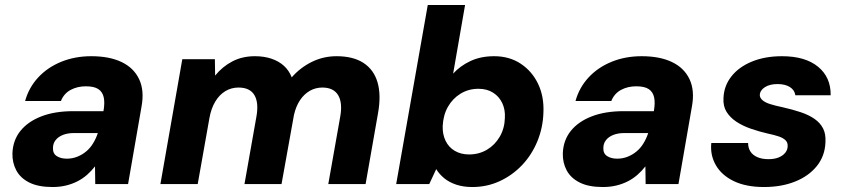

<svg xmlns="http://www.w3.org/2000/svg" viewBox="-20 -740 3403 772"><path d="M191 12Q134 12 98 -6Q62 -24 45.5 -55Q29 -86 30 -124Q32 -176 62 -213.5Q92 -251 146 -272Q200 -293 275 -293H396Q402 -327 397 -349Q392 -371 375 -382Q358 -393 325 -393Q291 -393 264 -378.5Q237 -364 225 -334H81Q96 -388 133.5 -428.5Q171 -469 226 -491.5Q281 -514 347 -514Q420 -514 469 -490.5Q518 -467 539.5 -421.5Q561 -376 549 -311L495 0H363L362 -71Q348 -53 330.5 -37.5Q313 -22 291.5 -11Q270 0 245 6Q220 12 191 12ZM249 -102Q271 -102 291 -110Q311 -118 327 -131.5Q343 -145 354.5 -164Q366 -183 373 -204V-205H277Q252 -205 233 -197.5Q214 -190 203.5 -176.5Q193 -163 193 -145Q192 -123 208 -112.5Q224 -102 249 -102Z M625 0 713 -502H844L845 -436Q874 -472 914 -493Q954 -514 1005 -514Q1042 -514 1071.5 -504Q1101 -494 1121.5 -475.5Q1142 -457 1153 -429Q1187 -468 1233.5 -491Q1280 -514 1333 -514Q1400 -514 1441.5 -487Q1483 -460 1498 -409Q1513 -358 1500 -285L1450 0H1300L1348 -271Q1358 -327 1339.5 -357.5Q1321 -388 1276 -388Q1249 -388 1226 -375Q1203 -362 1186.5 -337.5Q1170 -313 1162 -278L1112 0H963L1011 -271Q1021 -327 1003 -357.5Q985 -388 939 -388Q910 -388 886 -373.5Q862 -359 845.5 -331.5Q829 -304 822 -265L775 0Z M1879 12Q1843 12 1814.5 2.5Q1786 -7 1766 -23.5Q1746 -40 1734 -60L1706 0H1573L1700 -720H1850L1802 -444Q1830 -475 1871.5 -494.5Q1913 -514 1967 -514Q2028 -514 2073.5 -484Q2119 -454 2143.5 -403Q2168 -352 2165 -287Q2163 -226 2140.5 -171.5Q2118 -117 2079 -76Q2040 -35 1989 -11.5Q1938 12 1879 12ZM1866 -119Q1906 -119 1938 -138Q1970 -157 1989.5 -190.5Q2009 -224 2010 -266Q2012 -299 1999.5 -325.5Q1987 -352 1962.5 -367.5Q1938 -383 1904 -383Q1864 -383 1832 -363.5Q1800 -344 1781 -310.5Q1762 -277 1760 -233Q1759 -200 1771.5 -174Q1784 -148 1808.5 -133.5Q1833 -119 1866 -119Z M2404 12Q2347 12 2311 -6Q2275 -24 2258.5 -55Q2242 -86 2243 -124Q2245 -176 2275 -213.5Q2305 -251 2359 -272Q2413 -293 2488 -293H2609Q2615 -327 2610 -349Q2605 -371 2588 -382Q2571 -393 2538 -393Q2504 -393 2477 -378.5Q2450 -364 2438 -334H2294Q2309 -388 2346.5 -428.5Q2384 -469 2439 -491.5Q2494 -514 2560 -514Q2633 -514 2682 -490.5Q2731 -467 2752.5 -421.5Q2774 -376 2762 -311L2708 0H2576L2575 -71Q2561 -53 2543.5 -37.5Q2526 -22 2504.5 -11Q2483 0 2458 6Q2433 12 2404 12ZM2462 -102Q2484 -102 2504 -110Q2524 -118 2540 -131.5Q2556 -145 2567.5 -164Q2579 -183 2586 -204V-205H2490Q2465 -205 2446 -197.5Q2427 -190 2416.5 -176.5Q2406 -163 2406 -145Q2405 -123 2421 -112.5Q2437 -102 2462 -102Z M3052 12Q2980 12 2931 -11.5Q2882 -35 2858.5 -75.5Q2835 -116 2840 -165H2988Q2988 -145 2997.5 -130.5Q3007 -116 3025.5 -108Q3044 -100 3070 -100Q3094 -100 3111 -107Q3128 -114 3137.5 -126Q3147 -138 3147 -152Q3148 -167 3138 -176.5Q3128 -186 3109.5 -192Q3091 -198 3067 -203Q3032 -211 2999 -222.5Q2966 -234 2941 -250.5Q2916 -267 2901.5 -290Q2887 -313 2889 -346Q2891 -395 2921 -433Q2951 -471 3003.5 -492.5Q3056 -514 3124 -514Q3218 -514 3269.5 -471.5Q3321 -429 3320 -357H3178Q3175 -378 3156 -390Q3137 -402 3106 -402Q3075 -402 3055.5 -389.5Q3036 -377 3035 -358Q3035 -347 3045.5 -337.5Q3056 -328 3076.5 -321.5Q3097 -315 3126 -309Q3166 -300 3199 -289Q3232 -278 3255 -262Q3278 -246 3289.5 -223.5Q3301 -201 3299 -168Q3297 -113 3264.5 -72.5Q3232 -32 3177 -10Q3122 12 3052 12Z"/></svg>

Font: DM Sans 16pt Black
Style: Italic
Weight: 900
Italic angle: -10°
Version: Version 4.004;gftools[0.9.30]